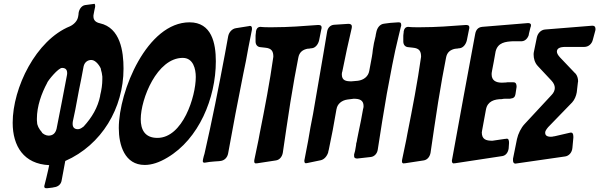

<svg xmlns="http://www.w3.org/2000/svg" viewBox="-20 -869 3168 1015"><path d="M508 -746C485 -751 474 -763 474 -782V-788C477 -804 480 -821 483 -833C483 -835 483 -836 483 -838C483 -845 481 -849 478 -849C477 -849 476 -849 474 -848L429 -842C408 -838 395 -814 395 -793C394 -788 394 -784 392 -776V-777C388 -758 371 -740 350 -730C170 -657 47 -405 47 -220C47 -96 106 -2 240 4L235 28C228 58 222 85 216 107C215 110 214 114 214 117C214 122 217 126 224 126H230L255 123C258 123 261 122 265 121C286 119 303 106 306 84L315 36C318 20 322 -2 325 -18C518 -103 633 -298 633 -506C633 -598 616 -722 508 -746ZM419 -198C409 -190 400 -186 392 -186C373 -186 364 -196 364 -214C364 -217 364 -222 365 -227C371 -251 383 -313 397 -390C405 -429 414 -473 422 -518C427 -540 443 -552 463 -552C487 -552 510 -517 514 -503H513C517 -490 520 -477 521 -464V-450C521 -423 517 -394 509 -363L510 -364C497 -300 466 -248 422 -200ZM279 -188C273 -164 259 -152 236 -152C224 -152 205 -161 200 -171L203 -168C185 -188 176 -207 176 -223C175 -229 175 -235 175 -241C175 -307 199 -375 230 -432L229 -431C235 -445 288 -510 308 -510C326 -510 335 -501 335 -483C335 -480 335 -477 334 -472C316 -377 298 -283 279 -188Z M1121 -545C1121 -641 1099 -751 982 -751C758 -751 608 -388 608 -192C608 -102 639 3 745 3C782 3 822 -10 865 -36C1031 -134 1121 -350 1121 -545ZM812 -140C744 -140 724 -186 724 -239C724 -346 810 -563 946 -563C1002 -563 1015 -504 1015 -462C1015 -358 946 -140 812 -140Z M1088 -13C1105 -15 1122 -16 1137 -17L1145 -18C1166 -20 1182 -36 1186 -58C1211 -198 1238 -338 1266 -478C1276 -524 1285 -571 1293 -617L1311 -708C1312 -710 1312 -713 1312 -718C1312 -727 1309 -732 1302 -732H1301C1300 -732 1300 -732 1299 -732L1296 -731C1271 -727 1249 -723 1227 -720C1207 -717 1190 -699 1186 -676L1169 -583C1136 -407 1101 -231 1061 -56C1058 -47 1056 -39 1054 -30V-31C1053 -25 1052 -21 1052 -18C1052 -12 1055 -9 1060 -9H1062C1064 -9 1065 -9 1069 -10Z M1439 -21C1458 -24 1471 -40 1475 -61C1488 -150 1501 -239 1515 -328C1522 -371 1529 -413 1537 -458L1557 -564C1562 -592 1579 -607 1609 -612L1608 -611C1609 -611 1610 -611 1611 -612H1617C1618 -613 1619 -613 1620 -613C1622 -613 1623 -613 1627 -614H1629C1647 -616 1662 -634 1667 -656L1679 -716C1680 -717 1680 -720 1680 -724C1680 -735 1672 -737 1662 -737C1583 -731 1505 -725 1425 -725H1398C1388 -725 1378 -725 1368 -726L1356 -727C1342 -726 1335 -717 1333 -702C1333 -697 1333 -691 1331 -687L1332 -689C1332 -687 1331 -684 1331 -681V-650C1331 -632 1341 -622 1354 -620L1381 -617C1417 -614 1425 -597 1425 -569C1406 -434 1380 -299 1353 -164C1349 -142 1345 -120 1340 -98L1325 -26C1324 -22 1324 -19 1324 -16C1324 -8 1327 -6 1333 -5L1338 -6H1341Z M1676 -22C1694 -26 1710 -44 1716 -67L1715 -66L1718 -77C1725 -112 1732 -146 1739 -181L1759 -293V-292C1763 -319 1786 -339 1818 -343L1850 -347C1879 -347 1902 -341 1902 -308C1902 -303 1901 -298 1900 -294V-296C1893 -253 1884 -211 1875 -168C1873 -156 1870 -145 1868 -133C1867 -126 1866 -118 1863 -110C1863 -105 1862 -99 1861 -94C1860 -87 1858 -79 1857 -71L1852 -53C1852 -51 1852 -48 1852 -44C1852 -33 1860 -31 1869 -31C1893 -34 1917 -36 1940 -39C1959 -41 1974 -57 1977 -78C1992 -177 2008 -276 2025 -374C2043 -470 2063 -582 2086 -673L2099 -727C2101 -731 2101 -733 2101 -735C2101 -747 2099 -751 2086 -751L2043 -748C2033 -747 2021 -745 2012 -744C1987 -742 1973 -720 1969 -697L1966 -683C1966 -681 1966 -678 1965 -676C1959 -653 1954 -629 1951 -606C1950 -594 1948 -580 1946 -569L1932 -494C1927 -465 1903 -446 1872 -442L1838 -439C1809 -439 1787 -443 1787 -476C1787 -481 1788 -486 1789 -490V-488C1797 -529 1806 -569 1814 -609L1839 -719C1840 -723 1840 -726 1840 -729C1840 -740 1831 -743 1822 -743L1745 -738C1726 -736 1712 -722 1709 -700L1690 -587C1672 -485 1655 -386 1635 -267C1625 -219 1617 -173 1609 -125L1590 -26C1589 -25 1589 -22 1589 -18C1589 -10 1592 -6 1597 -6C1600 -6 1602 -7 1604 -7Z M2220 -21C2239 -24 2252 -40 2256 -61C2269 -150 2282 -239 2296 -328C2303 -371 2310 -413 2318 -458L2338 -564C2343 -592 2360 -607 2390 -612L2389 -611C2390 -611 2391 -611 2392 -612H2398C2399 -613 2400 -613 2401 -613C2403 -613 2404 -613 2408 -614H2410C2428 -616 2443 -634 2448 -656L2460 -716C2461 -717 2461 -720 2461 -724C2461 -735 2453 -737 2443 -737C2364 -731 2286 -725 2206 -725H2179C2169 -725 2159 -725 2149 -726L2137 -727C2123 -726 2116 -717 2114 -702C2114 -697 2114 -691 2112 -687L2113 -689C2113 -687 2112 -684 2112 -681V-650C2112 -632 2122 -622 2135 -620L2162 -617C2198 -614 2206 -597 2206 -569C2187 -434 2161 -299 2134 -164C2130 -142 2126 -120 2121 -98L2106 -26C2105 -22 2105 -19 2105 -16C2105 -8 2108 -6 2114 -5L2119 -6H2122Z M2636 -44C2654 -47 2666 -63 2669 -84L2671 -113C2671 -126 2669 -136 2659 -136L2654 -135H2651L2583 -125C2549 -125 2527 -132 2527 -170L2528 -174V-176L2549 -290C2557 -334 2594 -345 2633 -345C2637 -346 2642 -347 2648 -347H2673C2675 -347 2677 -347 2680 -348C2695 -349 2703 -357 2705 -371L2711 -410C2711 -425 2707 -434 2694 -434H2664C2661 -434 2659 -434 2656 -433L2633 -432C2601 -432 2579 -444 2579 -476C2579 -482 2579 -487 2581 -491L2580 -489C2587 -525 2594 -561 2600 -597C2612 -645 2653 -649 2693 -651H2739C2756 -652 2770 -666 2776 -686H2775C2778 -699 2781 -711 2784 -723L2785 -726V-725C2786 -729 2787 -732 2787 -736C2787 -745 2779 -747 2771 -747L2528 -727H2529C2508 -725 2496 -712 2492 -689C2451 -469 2410 -247 2370 -26C2369 -25 2369 -22 2369 -18C2369 -10 2372 -6 2378 -5L2383 -6H2386Z M2909 -148 2911 -149C2904 -147 2898 -146 2892 -146C2864 -146 2862 -160 2862 -168C2862 -176 2868 -185 2878 -197L3005 -328C3017 -341 3026 -362 3029 -381L3035 -433C3036 -436 3036 -438 3036 -441C3036 -453 3032 -470 3021 -482V-481C2995 -509 2968 -537 2941 -565C2929 -578 2924 -588 2924 -596C2924 -613 2939 -621 2969 -621H3069C3091 -621 3109 -637 3114 -659L3127 -707C3128 -710 3128 -713 3128 -716C3128 -725 3124 -733 3114 -733H3109L2861 -713C2840 -711 2823 -694 2818 -671L2802 -593C2801 -589 2801 -584 2801 -580C2801 -562 2806 -538 2823 -520L2896 -442C2907 -430 2913 -417 2913 -404C2913 -392 2907 -378 2896 -367C2849 -316 2801 -265 2753 -213C2735 -194 2719 -162 2713 -134L2692 -30C2692 -27 2692 -24 2692 -21C2692 -11 2696 -4 2705 -4C2706 -4 2708 -5 2711 -5L2968 -42C2988 -45 3004 -63 3006 -87L3011 -141V-147C3011 -162 3006 -168 3000 -168C2997 -168 2994 -168 2991 -167Z"/></svg>

Font: Bangerz
Style: Regular
Weight: 400
Designer: vernon adams
Foundry: Vernon Adams
Version: Version 2.10;December 28, 2023;FontCreator 13.0.0.2683 64-bi